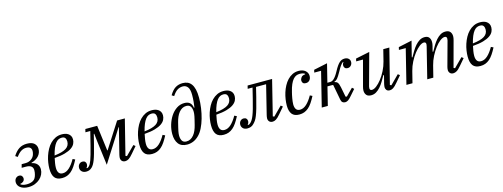

<svg xmlns="http://www.w3.org/2000/svg" viewBox="-16 -1597 6414 2447"><g transform="rotate(-15 3191.5 -374.0)"><path d="M145 12Q110 12 83 3.5Q56 -5 38 -19Q20 -33 11 -51Q2 -69 2 -88Q2 -123 21 -141.5Q40 -160 64 -160Q88 -160 100 -145.5Q112 -131 112 -113Q112 -88 94 -72.5Q76 -57 56 -57L53 -49Q65 -40 84 -34Q103 -28 132 -28Q182 -28 216 -47Q250 -66 263 -119Q267 -134 269 -148Q271 -162 271 -177Q271 -248 178 -248H123L135 -293H185Q230 -293 263 -317Q296 -341 306 -377Q310 -391 311.5 -400.5Q313 -410 313 -420Q313 -480 243 -480Q207 -480 175 -460Q143 -440 111 -395L82 -414Q118 -472 161.5 -500Q205 -528 265 -528Q330 -528 361.5 -499.5Q393 -471 393 -426Q393 -373 358 -334Q323 -295 261 -278L260 -273Q305 -265 330 -237.5Q355 -210 355 -168Q355 -134 340 -101.5Q325 -69 297.5 -44Q270 -19 231 -3.5Q192 12 145 12Z M589 12Q521 12 491 -27Q461 -66 461 -145Q461 -182 467.5 -225Q474 -268 488 -310.5Q502 -353 523.5 -392.5Q545 -432 574.5 -462Q604 -492 641.5 -510Q679 -528 726 -528Q747 -528 768.5 -523.5Q790 -519 808 -507.5Q826 -496 837.5 -477Q849 -458 849 -429Q849 -400 835.5 -372Q822 -344 789 -321Q756 -298 700.5 -282Q645 -266 562 -260Q555 -229 549.5 -195.5Q544 -162 544 -134Q544 -92 560.5 -68.5Q577 -45 613 -45Q658 -45 699.5 -83Q741 -121 779 -189L810 -174Q785 -126 761 -90.5Q737 -55 710.5 -32.5Q684 -10 654.5 1Q625 12 589 12ZM569 -291Q675 -303 723.5 -334Q772 -365 772 -422Q772 -450 759.5 -468.5Q747 -487 713 -487Q691 -487 671 -477.5Q651 -468 633 -445Q615 -422 599 -384.5Q583 -347 569 -291Z M907 12Q871 12 850 -8Q829 -28 829 -57Q829 -86 846.5 -105Q864 -124 891 -124Q913 -124 925.5 -111Q938 -98 938 -78Q938 -64 933 -52Q928 -40 920 -33L926 -28Q939 -28 954 -44Q963 -53 972 -68.5Q981 -84 991.5 -112Q1002 -140 1014.5 -184Q1027 -228 1044 -294L1089 -475H1025L1035 -516H1191L1234 -180H1239L1454 -516H1556L1440 -53L1458 -45L1573 -160L1597 -141L1526 -58Q1491 -16 1467.5 -2Q1444 12 1423 12Q1394 12 1378.5 -4.5Q1363 -21 1363 -47Q1363 -58 1365.5 -69.5Q1368 -81 1370 -91L1454 -428H1449L1390 -334L1181 -5L1139 -335L1129 -428H1123L1092 -304Q1074 -234 1060.5 -186Q1047 -138 1034.5 -105.5Q1022 -73 1010 -53Q998 -33 985 -20Q968 -3 949 4.5Q930 12 907 12Z M1776 12Q1708 12 1678 -27Q1648 -66 1648 -145Q1648 -182 1654.5 -225Q1661 -268 1675 -310.5Q1689 -353 1710.5 -392.5Q1732 -432 1761.5 -462Q1791 -492 1828.5 -510Q1866 -528 1913 -528Q1934 -528 1955.5 -523.5Q1977 -519 1995 -507.5Q2013 -496 2024.5 -477Q2036 -458 2036 -429Q2036 -400 2022.5 -372Q2009 -344 1976 -321Q1943 -298 1887.5 -282Q1832 -266 1749 -260Q1742 -229 1736.5 -195.5Q1731 -162 1731 -134Q1731 -92 1747.5 -68.5Q1764 -45 1800 -45Q1845 -45 1886.5 -83Q1928 -121 1966 -189L1997 -174Q1972 -126 1948 -90.5Q1924 -55 1897.5 -32.5Q1871 -10 1841.5 1Q1812 12 1776 12ZM1756 -291Q1862 -303 1910.5 -334Q1959 -365 1959 -422Q1959 -450 1946.5 -468.5Q1934 -487 1900 -487Q1878 -487 1858 -477.5Q1838 -468 1820 -445Q1802 -422 1786 -384.5Q1770 -347 1756 -291Z M2240 12Q2162 12 2125 -36.5Q2088 -85 2088 -167Q2088 -227 2106 -287.5Q2124 -348 2156.5 -397.5Q2189 -447 2235 -478Q2281 -509 2338 -509Q2383 -509 2409 -487.5Q2435 -466 2442 -419L2449 -421Q2454 -454 2458 -496Q2462 -538 2462 -585Q2462 -657 2438 -688Q2414 -719 2374 -719Q2336 -719 2303.5 -699.5Q2271 -680 2237 -628L2208 -646Q2246 -710 2287.5 -735Q2329 -760 2383 -760Q2418 -760 2446.5 -748Q2475 -736 2495.5 -708.5Q2516 -681 2527 -636.5Q2538 -592 2538 -526Q2538 -460 2528 -390.5Q2518 -321 2500 -258Q2482 -195 2456 -142.5Q2430 -90 2397 -57Q2360 -20 2320.5 -4Q2281 12 2240 12ZM2241 -29Q2271 -29 2295 -42.5Q2319 -56 2338 -79.5Q2357 -103 2371 -135Q2385 -167 2394 -204Q2403 -241 2409.5 -267Q2416 -293 2419.5 -311.5Q2423 -330 2424.5 -343.5Q2426 -357 2426 -369Q2426 -412 2409.5 -439.5Q2393 -467 2352 -467Q2322 -467 2298 -453.5Q2274 -440 2255 -416.5Q2236 -393 2222 -361Q2208 -329 2199 -292Q2190 -255 2183.5 -229Q2177 -203 2173.5 -184.5Q2170 -166 2168.5 -152.5Q2167 -139 2167 -127Q2167 -84 2183.5 -56.5Q2200 -29 2241 -29Z M2722 12Q2654 12 2624 -27Q2594 -66 2594 -145Q2594 -182 2600.5 -225Q2607 -268 2621 -310.5Q2635 -353 2656.5 -392.5Q2678 -432 2707.5 -462Q2737 -492 2774.5 -510Q2812 -528 2859 -528Q2880 -528 2901.5 -523.5Q2923 -519 2941 -507.5Q2959 -496 2970.5 -477Q2982 -458 2982 -429Q2982 -400 2968.5 -372Q2955 -344 2922 -321Q2889 -298 2833.5 -282Q2778 -266 2695 -260Q2688 -229 2682.5 -195.5Q2677 -162 2677 -134Q2677 -92 2693.5 -68.5Q2710 -45 2746 -45Q2791 -45 2832.5 -83Q2874 -121 2912 -189L2943 -174Q2918 -126 2894 -90.5Q2870 -55 2843.5 -32.5Q2817 -10 2787.5 1Q2758 12 2722 12ZM2702 -291Q2808 -303 2856.5 -334Q2905 -365 2905 -422Q2905 -450 2892.5 -468.5Q2880 -487 2846 -487Q2824 -487 2804 -477.5Q2784 -468 2766 -445Q2748 -422 2732 -384.5Q2716 -347 2702 -291Z M3035 12Q2997 12 2976.5 -8Q2956 -28 2956 -57Q2956 -85 2973 -104.5Q2990 -124 3018 -124Q3040 -124 3052.5 -111Q3065 -98 3065 -78Q3065 -64 3060 -52Q3055 -40 3047 -33L3053 -28Q3070 -30 3086 -46Q3099 -59 3110.5 -77Q3122 -95 3135 -127.5Q3148 -160 3162.5 -210Q3177 -260 3196 -337L3230 -475H3166L3176 -516H3499L3384 -53L3402 -45L3517 -160L3541 -141L3470 -58Q3435 -16 3411.5 -2Q3388 12 3367 12Q3338 12 3322.5 -4.5Q3307 -21 3307 -47Q3307 -58 3309.5 -69.5Q3312 -81 3314 -91L3408 -471H3275L3244 -344Q3223 -259 3207 -204.5Q3191 -150 3177 -114.5Q3163 -79 3149 -59Q3135 -39 3119 -23Q3100 -3 3079 4.5Q3058 12 3035 12Z M3719 12Q3653 12 3622.5 -26.5Q3592 -65 3592 -140Q3592 -178 3598.5 -221.5Q3605 -265 3618.5 -308Q3632 -351 3653 -390.5Q3674 -430 3702.5 -460.5Q3731 -491 3768 -509.5Q3805 -528 3850 -528Q3905 -528 3938 -500.5Q3971 -473 3971 -430Q3971 -397 3952.5 -375Q3934 -353 3902 -353Q3876 -353 3864.5 -366Q3853 -379 3853 -399Q3853 -421 3869 -441.5Q3885 -462 3922 -464V-471Q3899 -488 3854 -488Q3830 -488 3808.5 -479Q3787 -470 3767.5 -447.5Q3748 -425 3731 -386.5Q3714 -348 3700 -289Q3696 -273 3691.5 -253Q3687 -233 3683.5 -212Q3680 -191 3677.5 -170.5Q3675 -150 3675 -133Q3675 -92 3691.5 -68.5Q3708 -45 3743 -45Q3788 -45 3829.5 -83Q3871 -121 3909 -189L3940 -174Q3915 -126 3891 -90.5Q3867 -55 3840.5 -32.5Q3814 -10 3784.5 1Q3755 12 3719 12Z M4324 12Q4303 12 4289 1Q4275 -10 4270 -36L4232 -238L4225 -242H4156L4096 0H4016L4129 -455H4039L4047 -490L4227 -528L4167 -287H4204Q4216 -287 4228.5 -292Q4241 -297 4254.5 -309.5Q4268 -322 4283.5 -343.5Q4299 -365 4317 -398Q4337 -436 4354.5 -461Q4372 -486 4388.5 -501Q4405 -516 4421.5 -522Q4438 -528 4458 -528Q4490 -528 4509 -510.5Q4528 -493 4528 -466Q4528 -439 4510.5 -419.5Q4493 -400 4466 -400Q4443 -400 4430.5 -413Q4418 -426 4418 -446Q4418 -460 4422.5 -470.5Q4427 -481 4433 -486L4428 -492Q4419 -486 4410.5 -477.5Q4402 -469 4393 -456Q4384 -443 4373 -425.5Q4362 -408 4349 -383Q4332 -353 4320 -334Q4308 -315 4298 -303.5Q4288 -292 4278.5 -286Q4269 -280 4257 -277V-272Q4271 -269 4281 -263.5Q4291 -258 4298 -248Q4305 -238 4310 -222.5Q4315 -207 4320 -184L4345 -56L4361 -52L4453 -145L4477 -123L4421 -59Q4386 -17 4365.5 -2.5Q4345 12 4324 12Z M4666 12Q4624 12 4604.5 -11.5Q4585 -35 4585 -71Q4585 -93 4593 -122L4682 -455H4592L4600 -490L4784 -528L4668 -104Q4665 -92 4665 -81Q4665 -52 4693 -52Q4720 -52 4754 -78Q4788 -104 4822 -147.5Q4856 -191 4884.5 -247.5Q4913 -304 4928 -364L4966 -516H5046L4929 -53L4947 -45L5062 -160L5086 -141L5015 -58Q4980 -16 4957 -2Q4934 12 4913 12Q4883 12 4869.5 -4.5Q4856 -21 4856 -44Q4856 -55 4859 -70Q4862 -85 4864 -94L4889 -193L4881 -196Q4860 -157 4837.5 -120Q4815 -83 4789 -53.5Q4763 -24 4733 -6Q4703 12 4666 12Z M5751 12Q5721 12 5706 -5.5Q5691 -23 5691 -46Q5691 -57 5693 -69Q5695 -81 5698 -91L5786 -412Q5789 -425 5789 -435Q5789 -464 5761 -464Q5734 -464 5699.5 -437.5Q5665 -411 5631.5 -367Q5598 -323 5569.5 -267Q5541 -211 5526 -151L5488 0H5408L5510 -410Q5514 -426 5514 -435Q5514 -464 5486 -464Q5460 -464 5426 -437.5Q5392 -411 5358 -367.5Q5324 -324 5295 -267.5Q5266 -211 5251 -151L5213 0H5133L5246 -455H5156L5164 -490L5342 -528L5290 -322L5298 -319Q5319 -357 5341.5 -394.5Q5364 -432 5390 -461.5Q5416 -491 5446 -509.5Q5476 -528 5512 -528Q5553 -528 5571.5 -504.5Q5590 -481 5590 -444Q5590 -433 5588.5 -420Q5587 -407 5583 -393L5565 -323L5573 -320Q5594 -359 5616.5 -396Q5639 -433 5665 -462.5Q5691 -492 5721 -510Q5751 -528 5787 -528Q5830 -528 5849.5 -504.5Q5869 -481 5869 -445Q5869 -423 5861 -394L5769 -53L5787 -45L5902 -160L5926 -141L5855 -58Q5820 -16 5796 -2Q5772 12 5751 12Z M6108 12Q6040 12 6010 -27Q5980 -66 5980 -145Q5980 -182 5986.5 -225Q5993 -268 6007 -310.5Q6021 -353 6042.5 -392.5Q6064 -432 6093.5 -462Q6123 -492 6160.5 -510Q6198 -528 6245 -528Q6266 -528 6287.5 -523.5Q6309 -519 6327 -507.5Q6345 -496 6356.5 -477Q6368 -458 6368 -429Q6368 -400 6354.5 -372Q6341 -344 6308 -321Q6275 -298 6219.5 -282Q6164 -266 6081 -260Q6074 -229 6068.5 -195.5Q6063 -162 6063 -134Q6063 -92 6079.5 -68.5Q6096 -45 6132 -45Q6177 -45 6218.5 -83Q6260 -121 6298 -189L6329 -174Q6304 -126 6280 -90.5Q6256 -55 6229.5 -32.5Q6203 -10 6173.5 1Q6144 12 6108 12ZM6088 -291Q6194 -303 6242.5 -334Q6291 -365 6291 -422Q6291 -450 6278.5 -468.5Q6266 -487 6232 -487Q6210 -487 6190 -477.5Q6170 -468 6152 -445Q6134 -422 6118 -384.5Q6102 -347 6088 -291Z"/></g></svg>

Font: IBM Plex Serif
Style: Italic
Weight: 400
Italic angle: -14°
Designer: Mike Abbink, Paul van der Laan, Pieter van Rosmalen
Foundry: Bold Monday
Version: Version 3.001